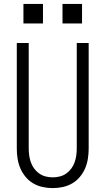

<svg xmlns="http://www.w3.org/2000/svg" viewBox="-20 -955 540 983"><path d="M250 8Q224 8 198.5 2.5Q173 -3 150.5 -16Q128 -29 111 -49.5Q94 -70 84 -93.5Q74 -117 70 -143Q66 -169 66 -195V-735H127V-195Q127 -177 129.5 -159Q132 -141 138 -124Q144 -107 155 -92Q166 -77 181 -66.5Q196 -56 214 -51.5Q232 -47 250 -47Q268 -47 286 -51.5Q304 -56 319 -66.5Q334 -77 345 -92Q356 -107 362 -124Q368 -141 370.5 -159Q373 -177 373 -195V-735H434V-195Q434 -169 430 -143Q426 -117 416 -93.5Q406 -70 389 -49.5Q372 -29 349.5 -16Q327 -3 301.5 2.5Q276 8 250 8ZM400 -835H300V-935H400ZM100 -835V-935H200V-835Z"/></svg>

Font: Iosevka SS04 Light
Style: Regular
Weight: 300
Monospace: yes
Designer: Belleve Invis
Foundry: Belleve Invis
Version: Version 19.0.0; ttfautohint (v1.8.4)